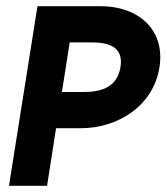

<svg xmlns="http://www.w3.org/2000/svg" viewBox="-20 -600 538 620"><path d="M9 0H132L161 -186H242C358 -186 475 -256 495 -383C514 -506 425 -580 305 -580H101ZM180 -303 205 -463H277C346 -463 378 -439 369 -383C360 -328 321 -303 252 -303Z"/></svg>

Font: Charger Pro
Style: UltraNarObl
Weight: 900
Designer: Jasper
Foundry: Cannot Into Space Fonts
Version: Version 1.09